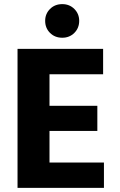

<svg xmlns="http://www.w3.org/2000/svg" viewBox="-20 -911 584 931"><path d="M484 0H65V-674H480V-551H220V-398H452V-276H220V-123H484ZM364 -810Q364 -775 340.5 -751.5Q317 -728 282 -728Q246 -728 222.5 -751.5Q199 -775 199 -810Q199 -844 222.5 -867.5Q246 -891 282 -891Q317 -891 340.5 -867.5Q364 -844 364 -810Z"/></svg>

Font: Hind Siliguri
Style: Bold
Weight: 700
Designer: Jyotish Sonowal
Foundry: Indian Type Foundry
Version: Version 1.001;PS 1.0;hotconv 1.0.86;makeotf.lib2.5.63406; tt